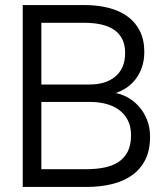

<svg xmlns="http://www.w3.org/2000/svg" viewBox="-20 -740 643 760"><path d="M322 0H70V-720H314.5Q366.7 -720 410.1 -708.8Q453.5 -697.7 484.8 -674.9Q516.2 -652.2 533.7 -617.2Q551.2 -582.3 551.2 -534.8Q551.2 -499.8 541.2 -472.2Q531.3 -444.5 514.8 -424.1Q498.3 -403.7 476.8 -390.2Q455.3 -376.7 432 -369.8V-372.8Q456.8 -369.2 482 -356.1Q507.2 -343 527.7 -321Q548.2 -299 561.1 -268.2Q574 -237.5 574 -198.2Q574 -145.7 555.2 -107.9Q536.3 -70.2 502.7 -46.3Q469 -22.5 422.8 -11.2Q376.7 0 322 0ZM322 -70.3Q360.3 -70.3 392.7 -76.8Q425 -83.2 448.7 -98.6Q472.3 -114 485.5 -139.8Q498.7 -165.7 498.7 -204.3Q498.7 -239.7 485.5 -264.8Q472.3 -289.8 450.2 -305.8Q428 -321.7 398.7 -329.1Q369.3 -336.5 337.3 -336.5H143.7V-70.3ZM315.5 -649.7H143.7V-405.5H335.8Q365.7 -405.5 391.1 -413.1Q416.5 -420.7 435.3 -436Q454.2 -451.3 464.8 -474.9Q475.3 -498.5 475.3 -530.7Q475.3 -562.8 463.8 -585.5Q452.2 -608.2 431.2 -622.3Q410.2 -636.5 380.6 -643.1Q351 -649.7 315.5 -649.7Z"/></svg>

Font: Vela Sans GX ExtLt
Style: Regular
Weight: 200
Designer: Principal design: Mikhail Sharanda - project Manrope.
Design modification: Ravid Balaliev
Foundry: Mikhail Sharanda
Version: Version 1.001